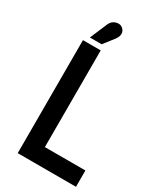

<svg xmlns="http://www.w3.org/2000/svg" viewBox="-216 -951 872 1030"><g transform="rotate(30 220.0 -436.0)"><path d="M439 0V-101H188V-700H78V0ZM176 -731 225 -794C252 -828 240 -857 216 -869C200 -877 163 -872 149 -839L103 -731Z"/></g></svg>

Font: Advent Pro
Style: Bold
Weight: 700
Designer: Andreas Kalpakidis
Foundry: Andreas Kalpakidis
Version: Version 2.002 2008